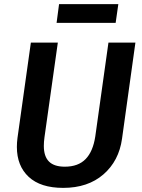

<svg xmlns="http://www.w3.org/2000/svg" viewBox="-20 -898 688 933"><path d="M573 -224Q558 -116 482.5 -50.5Q407 15 287 15Q177 15 119.5 -38.5Q62 -92 62 -184Q62 -206 65 -228L130 -691H261L196 -230Q193 -208 193 -189Q193 -138 218 -113Q243 -88 295 -88Q360 -88 396 -125Q432 -162 443 -235L507 -691H638ZM255 -787 267 -878H555L542 -787Z"/></svg>

Font: FiraGO Medium
Style: Italic
Weight: 500
Italic angle: -8°
Designer: bBox Type GmbH
Foundry: bBox Type GmbH
Version: Version 1.001